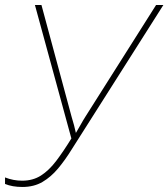

<svg xmlns="http://www.w3.org/2000/svg" viewBox="-33 -734 670 764"><path d="M56 10Q16 10 -13 -2V-28Q20 -15 55 -15Q98 -15 130 -35.5Q162 -56 190.5 -93.5Q219 -131 251 -183L106 -714H132L252 -269Q257 -253 261.5 -236Q266 -219 269 -205Q277 -218 287.5 -237Q298 -256 307 -270L588 -714H617L252 -139Q226 -97 198 -63.5Q170 -30 136 -10Q102 10 56 10Z"/></svg>

Font: Noto Sans Thin
Style: Italic
Weight: 100
Italic angle: -12°
Designer: Monotype Design Team
Foundry: Monotype Imaging Inc.
Version: Version 2.013; ttfautohint (v1.8.4.7-5d5b)